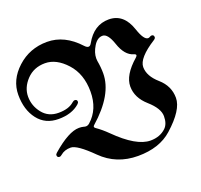

<svg xmlns="http://www.w3.org/2000/svg" viewBox="-170 -862 1075 1027"><g transform="rotate(-20 367.0 -348.0)"><path d="M377 -630.4Q388.7 -617.7 398.2 -617.7Q407.7 -617.7 415 -630.9Q463.4 -718.3 548.3 -718.3Q633.3 -718.3 666.5 -619.1Q689 -551.8 713.4 -551.8Q718.8 -551.8 724.4 -555.4Q730 -559.1 734.9 -559.1Q748 -559.1 748 -544.9Q748 -538.1 738.3 -531.7Q635.3 -466.3 635.3 -415Q635.3 -363.8 689.5 -316.4Q743.7 -269 743.7 -201.2Q743.7 -133.3 642.6 -43Q570.3 22 447.8 22Q325.2 22 241.9 -60.8Q158.7 -143.6 123 -143.6Q87.4 -143.6 64.9 -124Q57.1 -117.2 51.8 -117.2Q37.6 -117.2 37.6 -131.3Q37.6 -136.7 45.4 -143.6Q141.6 -227.5 200.7 -227.5Q215.3 -227.5 224.9 -224.9Q234.4 -222.2 239.3 -222.2Q250.5 -222.2 260.3 -231Q325.7 -289.1 325.7 -389.4Q325.7 -489.7 268.8 -552.2Q211.9 -614.7 147.9 -614.7Q84 -614.7 43.2 -571.8Q2.4 -528.8 2.4 -476.8Q2.4 -424.8 35.9 -382.6Q69.3 -340.3 127.2 -340.3Q185.1 -340.3 215.3 -367.2Q223.6 -374.5 230 -374.5Q243.7 -374.5 243.7 -361.3Q243.7 -355 235.4 -347.7Q191.4 -309.1 116.2 -309.1Q41 -309.1 -1.2 -363.8Q-43.5 -418.5 -43.5 -503.7Q-43.5 -588.9 27.3 -653.6Q98.1 -718.3 197.3 -718.3Q296.4 -718.3 377 -630.4ZM283.7 -196.8Q314.5 -175.8 346.2 -144.5Q458.5 -32.7 538.6 -32.7Q592.3 -32.7 626.5 -64.9Q649.9 -86.9 649.9 -131.1Q649.9 -175.3 592.3 -226.1Q534.7 -276.9 534.7 -341.3Q534.7 -405.8 615.2 -476.1Q623 -482.9 623 -488.3Q623 -493.7 611.3 -497.1Q563.5 -510.7 539.6 -582Q517.6 -647.5 487.5 -647.5Q457.5 -647.5 436.3 -612.3Q415 -577.1 415 -544.9Q415 -537.1 416 -530.3Q422.9 -492.2 422.9 -457.5Q422.9 -337.4 282.2 -213.4Q277.8 -209.5 277.8 -205.3Q277.8 -201.2 283.7 -196.8Z"/></g></svg>

Font: UnifrakturMaguntia20
Style: Book
Weight: 400
Designer: j. 'mach' wust, Gerrit Ansmann, Georg Duffner, based on a font by Peter Wiegel, original typeface by Carl Albert Fahrenw
Version: Version 2017-03-19